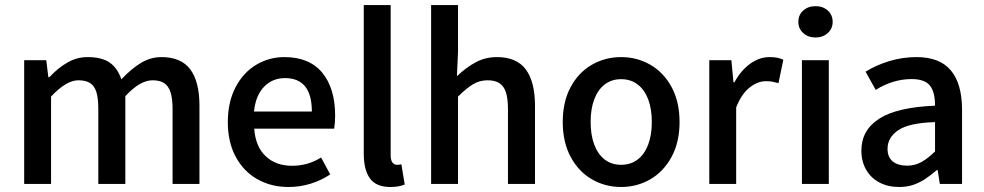

<svg xmlns="http://www.w3.org/2000/svg" viewBox="-20 -728 3896 760"><path d="M175.3 -422.4Q210 -459.5 247.3 -480.7Q284.7 -502 326.7 -502Q382.3 -502 413.6 -480.7Q444.8 -459.5 460.4 -414.1Q500.5 -456.5 538.3 -479.2Q576.2 -502 619.1 -502Q696.8 -502 733.2 -453.4Q769.5 -404.8 769.5 -309.6V0H663.1V-295.4Q663.1 -337.9 655 -362.8Q647 -387.7 629.9 -398.9Q612.8 -410.2 584 -410.2Q559.1 -410.2 532.5 -394.8Q505.9 -379.4 476.1 -347.2V0H369.1V-297.4Q369.1 -339.8 361.3 -364.3Q353.5 -388.7 336.4 -399.4Q319.3 -410.2 290 -410.2Q242.2 -410.2 182.1 -345.7V0H75.7V-489.7H163.1L171.4 -422.4Z M1302.7 -218.8H986.3Q991.2 -147.9 1031.5 -109.9Q1071.8 -71.8 1135.7 -71.8Q1167.5 -71.8 1195.8 -79.8Q1224.1 -87.9 1251 -104.5L1287.1 -37.6Q1252 -14.2 1210 -1Q1168 12.2 1121.6 12.2Q1053.7 12.2 999.3 -18.3Q944.8 -48.8 913.3 -106.9Q881.8 -165 881.8 -244.6Q881.8 -324.2 912.4 -382.6Q942.9 -440.9 993.9 -471.4Q1044.9 -502 1105.5 -502Q1204.6 -502 1255.6 -440.2Q1306.6 -378.4 1306.6 -270Q1306.6 -242.2 1302.7 -218.8ZM985.4 -286.6H1214.4Q1214.4 -418.9 1107.9 -418.9Q1059.1 -418.9 1025.6 -385Q992.2 -351.1 985.4 -286.6Z M1550.8 -75.7Q1560.1 -75.7 1568.8 -77.6L1582 2.4Q1559.1 12.2 1524.9 12.2Q1469.2 12.2 1444.6 -21.5Q1419.9 -55.2 1419.9 -119.6V-708H1526.4V-113.3Q1526.4 -93.8 1533.4 -84.7Q1540.5 -75.7 1550.8 -75.7Z M1788.6 -426.3Q1826.2 -461.9 1863.8 -481.9Q1901.4 -502 1947.3 -502Q2024.9 -502 2061.3 -453.1Q2097.7 -404.3 2097.7 -309.1V0H1990.7V-294.9Q1990.7 -337.4 1982.7 -362.3Q1974.6 -387.2 1957 -398.7Q1939.5 -410.2 1910.6 -410.2Q1878.9 -410.2 1853.3 -395Q1827.6 -379.9 1793 -345.7V0H1686.5V-708H1793V-522Z M2438.5 12.2Q2375.5 12.2 2322.8 -18.3Q2270 -48.8 2238.8 -107.2Q2207.5 -165.5 2207.5 -245.1Q2207.5 -325.2 2238.8 -383.3Q2270 -441.4 2322.8 -471.7Q2375.5 -502 2438.5 -502Q2501.5 -502 2554.2 -471.7Q2606.9 -441.4 2638.4 -383.3Q2669.9 -325.2 2669.9 -245.1Q2669.9 -165.5 2638.4 -107.2Q2606.9 -48.8 2554.2 -18.3Q2501.5 12.2 2438.5 12.2ZM2438.5 -414.6Q2400.9 -414.6 2373.8 -393.8Q2346.7 -373 2332.3 -335Q2317.9 -296.9 2317.9 -245.1Q2317.9 -193.8 2332.3 -155.5Q2346.7 -117.2 2373.8 -96.4Q2400.9 -75.7 2438.5 -75.7Q2476.6 -75.7 2503.9 -96.4Q2531.2 -117.2 2545.7 -155.5Q2560.1 -193.8 2560.1 -245.1Q2560.1 -296.9 2545.7 -335Q2531.2 -373 2503.9 -393.8Q2476.6 -414.6 2438.5 -414.6Z M2887.2 -402.3Q2912.6 -449.2 2949.2 -475.6Q2985.8 -502 3025.9 -502Q3043.5 -502 3056.2 -499.5Q3068.8 -497.1 3080.6 -491.7L3061.5 -398.9Q3047.4 -402.8 3036.6 -404.8Q3025.9 -406.7 3011.7 -406.7Q2979 -406.7 2947 -381.3Q2915 -356 2894 -302.7V0H2787.6V-489.7H2875L2883.3 -402.3Z M3275.9 -641.6Q3275.9 -614.7 3256.6 -597.2Q3237.3 -579.6 3208 -579.6Q3178.7 -579.6 3159.4 -597.2Q3140.1 -614.7 3140.1 -641.6Q3140.1 -668.9 3159.4 -686.3Q3178.7 -703.6 3208 -703.6Q3237.3 -703.6 3256.6 -686.3Q3275.9 -668.9 3275.9 -641.6ZM3154.3 0V-489.7H3260.7V0Z M3446.3 -372.1 3406.2 -444.3Q3447.8 -470.2 3500 -486.1Q3552.2 -502 3607.9 -502Q3699.7 -502 3743.9 -449.2Q3788.1 -396.5 3788.1 -292.5V0H3700.2L3691.4 -55.2H3689Q3662.1 -32.7 3641.1 -18.8Q3620.1 -4.9 3595 3.7Q3569.8 12.2 3539.1 12.2Q3494.6 12.2 3460.7 -5.9Q3426.8 -23.9 3408.2 -56.6Q3389.6 -89.4 3389.6 -131.8Q3389.6 -212.9 3460.4 -258.3Q3531.2 -303.7 3681.2 -309.6Q3681.2 -364.7 3660.4 -389.9Q3639.6 -415 3588.4 -415Q3550.8 -415 3514.6 -403.8Q3478.5 -392.6 3446.3 -372.1ZM3681.2 -244.6Q3579.1 -241.7 3536.1 -212.9Q3493.2 -184.1 3493.2 -139.2Q3493.2 -105.5 3513.9 -88.9Q3534.7 -72.3 3570.8 -72.3Q3600.6 -72.3 3626 -85.9Q3651.4 -99.6 3681.2 -128.4Z"/></svg>

Font: Varta
Style: Bold
Weight: 700
Designer: Joana Correia, Viktoriya Grabowska, Eben Sorkin
Foundry: Sorkin Type
Version: Version 1.002; ttfautohint (v1.3) -l 8 -r 24 -G 200 -x 12 -H